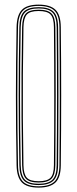

<svg xmlns="http://www.w3.org/2000/svg" viewBox="-20 -826 342 851"><path d="M151.5 5.5Q99 5.5 76.8 -17.6Q54.5 -40.8 53.5 -93.5Q52 -177.2 51.2 -252.6Q50.5 -328 50.5 -400.6Q50.5 -473.2 51.2 -548.1Q52 -623 53.5 -705.5Q54.5 -759 76.8 -782.2Q99 -805.5 151.5 -805.5Q201.5 -805.5 225.2 -783.4Q249 -761.2 249.5 -705.5Q250.2 -628 250.8 -553.1Q251.2 -478.2 251.2 -403.5Q251.2 -328.8 250.8 -251.9Q250.2 -175 249.5 -93.5Q249 -38.5 225.2 -16.5Q201.5 5.5 151.5 5.5ZM151.5 -0.2Q199.2 -0.2 221.1 -21Q243 -41.8 243.5 -93.8Q244.2 -171.2 244.6 -245.9Q245 -320.5 245 -395.1Q245 -469.8 244.6 -546.8Q244.2 -623.8 243.5 -705.5Q243 -758.2 221 -779Q199 -799.8 151.5 -799.8Q102 -799.8 81.2 -778.1Q60.5 -756.5 59.8 -705.5Q58.2 -619.8 57.5 -543.9Q56.8 -468 56.8 -395.9Q56.8 -323.8 57.5 -249.8Q58.2 -175.8 59.8 -93.8Q60.5 -43.2 81.4 -21.8Q102.2 -0.2 151.5 -0.2ZM151.5 -5.8Q105 -5.8 85.8 -25.8Q66.5 -45.8 65.8 -93.8Q64.2 -179.2 63.5 -255Q62.8 -330.8 62.8 -403Q62.8 -475.2 63.5 -549.4Q64.2 -623.5 65.8 -705.5Q66.5 -754.5 85.8 -774.4Q105 -794.2 151.5 -794.2Q196.2 -794.2 216.6 -774.8Q237 -755.2 237.5 -705.5Q238.2 -625 238.6 -549.6Q239 -474.2 239 -400.5Q239 -326.8 238.5 -251Q238 -175.2 237.5 -93.8Q237 -44.8 216.8 -25.2Q196.5 -5.8 151.5 -5.8ZM151.5 -11.5Q194.2 -11.5 212.5 -29.5Q230.8 -47.5 231.2 -93.8Q232 -174.5 232.4 -249.5Q232.8 -324.5 232.8 -398Q232.8 -471.5 232.4 -547.4Q232 -623.2 231.2 -705.2Q230.8 -752.2 212.5 -770.4Q194.2 -788.5 151.5 -788.5Q108 -788.5 90.4 -770.1Q72.8 -751.8 71.8 -705.2Q70.2 -621.2 69.5 -546Q68.8 -470.8 68.8 -398.6Q68.8 -326.5 69.5 -251.8Q70.2 -177 71.8 -94Q72.8 -48 90.4 -29.8Q108 -11.5 151.5 -11.5ZM151.5 -17Q110.5 -17 94.6 -34.1Q78.8 -51.2 78 -94Q76 -208.2 75.4 -306Q74.8 -403.8 75.4 -499.8Q76 -595.8 78 -705.2Q78.8 -748.5 94.5 -765.8Q110.2 -783 151.5 -783Q191.8 -783 208.2 -766.2Q224.8 -749.5 225.2 -705.2Q226 -624 226.4 -548.9Q226.8 -473.8 226.8 -400.2Q226.8 -326.8 226.2 -251.4Q225.8 -176 225.2 -94Q224.8 -50.5 208.2 -33.8Q191.8 -17 151.5 -17ZM151.5 -22.8Q189 -22.8 203.9 -38Q218.8 -53.2 219 -94Q219.8 -172.8 220.1 -247.1Q220.5 -321.5 220.5 -395.2Q220.5 -469 220.1 -545.5Q219.8 -622 219 -705Q218.8 -746.2 204 -761.8Q189.2 -777.2 151.5 -777.2Q113 -777.2 98.9 -761.5Q84.8 -745.8 84 -705Q82.2 -593 81.5 -495.8Q80.8 -398.5 81.4 -301.8Q82 -205 84 -94Q84.8 -54 98.9 -38.4Q113 -22.8 151.5 -22.8Z"/></svg>

Font: Big Shoulders Inline Display ExtraLight
Style: Regular
Weight: 250
Version: Version 2.002